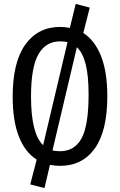

<svg xmlns="http://www.w3.org/2000/svg" viewBox="-20 -838 615 984"><path d="M530 -344Q530 -167 466 -77.5Q402 12 288 12Q264 12 236 7L208 126L135 107L168 -20Q109 -57 77 -137.5Q45 -218 45 -343Q45 -520 110 -610Q175 -700 288 -700Q311 -700 338 -695L368 -818L440 -799L407 -669Q466 -631 498 -550Q530 -469 530 -344ZM139 -343Q139 -153 201 -94L326 -622Q310 -626 288 -626Q215 -626 177 -560Q139 -494 139 -343ZM374 -596 249 -67Q266 -63 288 -63Q362 -63 398 -129Q434 -195 434 -353Q434 -451 419 -509.5Q404 -568 374 -596Z"/></svg>

Font: Fira Sans Compressed
Style: Regular
Weight: 400
Width: 1
Designer: bBox Type GmbH & Carrois Corporate GbR & Edenspiekermann AG
Foundry: bBox Type GmbH & Carrois Corporate GbR & Edenspiekermann AG
Version: Version 4.301